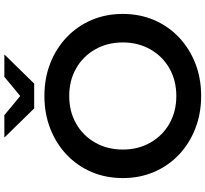

<svg xmlns="http://www.w3.org/2000/svg" viewBox="-51 -883 944 882"><g transform="rotate(-90 421.0 -442.0)"><path d="M421 10Q340 10 271 -17Q202 -44 151 -92.5Q100 -141 72 -206.5Q44 -272 44 -350Q44 -428 72 -493.5Q100 -559 151 -607.5Q202 -656 271 -683Q340 -710 421 -710Q503 -710 571.5 -683Q640 -656 691 -607.5Q742 -559 770 -493.5Q798 -428 798 -350Q798 -272 770 -206.5Q742 -141 691 -92.5Q640 -44 571.5 -17Q503 10 421 10ZM421 -104Q492 -104 547.5 -135.5Q603 -167 635 -223Q667 -279 667 -350Q667 -421 635 -477Q603 -533 547.5 -564.5Q492 -596 421 -596Q350 -596 294.5 -564.5Q239 -533 207 -477Q175 -421 175 -350Q175 -279 207 -223Q239 -167 294.5 -135.5Q350 -104 421 -104ZM364 -757 230 -894H333L421 -821L509 -894H612L478 -757Z"/></g></svg>

Font: Montserrat SemiBold
Style: Regular
Weight: 600
Designer: Julieta Ulanovsky
Foundry: Julieta Ulanovsky
Version: Version 9.000; ttfautohint (v1.8.4.7-5d5b)